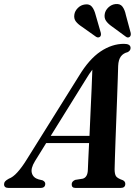

<svg xmlns="http://www.w3.org/2000/svg" viewBox="-65 -924 680 944"><path d="M106.5 -131Q85 -95.5 91.8 -72.5Q98.5 -49.5 125 -42L144 -37.5Q157.5 -31 157.5 -20.5Q157.5 0 134 0H-23Q-45 0 -45 -18Q-45 -26 -40 -32Q-35 -38 -21.5 -45.5Q-1.5 -52.5 20.5 -76.8Q42.5 -101 66 -139L323.5 -551Q373 -633 429.2 -670.8Q485.5 -708.5 544.5 -708.5Q577 -708.5 577 -688Q577 -675 562.5 -667.5Q541.5 -662.5 529.5 -646.8Q517.5 -631 516 -600.5Q515.5 -581 514.2 -541Q513 -501 511 -449.2Q509 -397.5 507 -342Q505 -286.5 503 -235.5Q501 -184.5 500 -146.5Q499 -108.5 498.5 -92Q498.5 -69 505 -58.2Q511.5 -47.5 539 -38Q551 -32 551 -20Q551 0 528 0H306Q287 0 287.5 -18Q287.5 -32 304.5 -39.5L342 -45.5Q366 -52.5 367 -89.5Q367.5 -107.5 369.2 -142Q371 -176.5 373 -220.5H162ZM353.5 -528 184.5 -256H375Q377.5 -312.5 380.2 -373.8Q383 -435 385.5 -489.8Q388 -544.5 389 -581.5Q382 -572.5 373.5 -559.8Q365 -547 353.5 -528ZM554 -849.5 577.5 -762.5Q580 -749.5 573 -743Q564 -736 554 -743.5L484.5 -794.5Q466.5 -807 456.5 -821.2Q446.5 -835.5 450 -855.5Q453 -873.5 468.2 -887.8Q483.5 -902 503 -904Q525.5 -906.5 537 -891.5Q548.5 -876.5 554 -849.5ZM405.5 -849.5 430.5 -763Q433.5 -750 427 -743.5Q418 -736.5 407.5 -743L337 -793Q318.5 -805 308 -818.5Q297.5 -832 300.5 -852Q303 -870 317.8 -884.8Q332.5 -899.5 352.5 -902Q375 -905.5 387 -890.8Q399 -876 405.5 -849.5Z"/></svg>

Font: Fraunces 144pt Soft SemiBold
Style: Italic
Weight: 600
Italic angle: -16°
Version: Version 1.000;[b76b70a41]